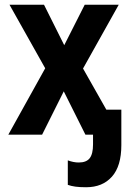

<svg xmlns="http://www.w3.org/2000/svg" viewBox="-20 -566 540 807"><path d="M15 0 170 -279 20 -546H165L250 -376L336 -546H479L329 -278L427 -105H490V44Q490 132 450.5 176.5Q411 221 342 221Q315 221 297 218.5Q279 216 265 211V108Q289 117 311 117Q343 117 357 99Q371 81 371 41V0H339L248 -182L157 0Z"/></svg>

Font: Noto Sans Mono ExtraCondensed
Style: Bold
Weight: 700
Width: 2
Designer: Monotype Design Team
Foundry: Monotype Imaging Inc.
Version: Version 2.014